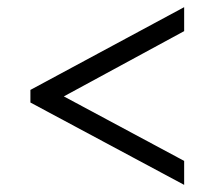

<svg xmlns="http://www.w3.org/2000/svg" viewBox="-20 -626 599 536"><path d="M64.9 -339.8V-375L494.1 -606V-539.1L158.2 -356.9L494.1 -176.8V-109.9Z"/></svg>

Font: Noto Serif Devanagari
Style: Regular
Weight: 400
Designer: Monotype Design Team
Foundry: Monotype Imaging Inc.
Version: Version 1.01